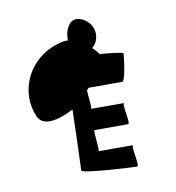

<svg xmlns="http://www.w3.org/2000/svg" viewBox="-62 -786 539 589"><g transform="rotate(-10 208.0 -491.0)"><path d="M41 -459C56 -422 106 -434 154 -459C152 -370 148 -276 148 -270C148 -260 309 -252 319 -252C329 -252 309 -319 319 -319H210C216 -319 204 -385 210 -385H314C324 -385 304 -451 314 -451H210C215 -451 208 -492 208 -509C210 -511 212 -514 214 -516H319C329 -516 338 -591 338 -601C338 -605 305 -609 266 -612C260 -620 253 -628 246 -634C258 -644 265 -658 265 -675C265 -705 239 -730 212 -730C193 -730 177 -705 177 -675V-670C163 -671 147 -667 125 -658C46 -624 9 -535 41 -459Z"/></g></svg>

Font: Ampere
Style: SCSuCnd
Weight: 400
Version: Version 1